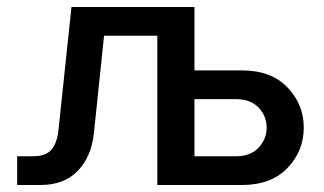

<svg xmlns="http://www.w3.org/2000/svg" viewBox="-20 -528 924 548"><path d="M671 -327Q754 -327 800.5 -278.5Q847 -230 847 -164Q847 -97 800.5 -48.5Q754 0 671 0H429V-426H277L248 -148Q241 -81 202 -40.5Q163 0 96 0H29V-82H75Q110 -82 126.5 -100.5Q143 -119 147 -158L184 -508H535V-327ZM535 -82H654Q695 -82 718 -106.5Q741 -131 741 -164Q741 -197 718 -221Q695 -245 654 -245H535Z"/></svg>

Font: LT Superior Semi-bold
Style: Regular
Weight: 600
Designer: Daniel Lyons
Foundry: LyonsType
Version: Version 1.0